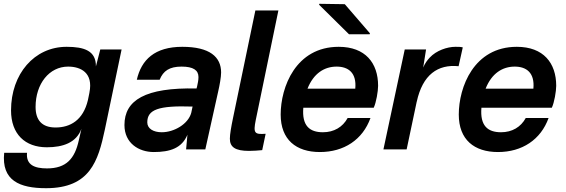

<svg xmlns="http://www.w3.org/2000/svg" viewBox="-25 -785 2976 1009"><path d="M526 -104 614 -525H502L479 -436C480 -518 418 -539 325 -539C155 -539 33 -396 33 -205C33 -80 107 -11 221 -11C306 -11 376 -35 403 -108L389 -47C368 48 324 100 222 100C157 100 111 82 117 18H-3C-18 164 78 204 217 204C448 204 491 61 526 -104ZM162 -223C162 -345 234 -435 333 -435C399 -435 466 -403 445 -299V-298L437 -259C412 -153 344 -115 267 -115C195 -115 162 -154 162 -223Z M933 -539C788 -539 718 -471 694 -366H814C833 -413 866 -435 929 -435C991 -435 1018 -416 1018 -380C1018 -362 1014 -347 1011 -332L1008 -320C737 -326 629 -258 629 -128C629 -32 705 14 783 14C870 14 931 -7 960 -77L953 0H1054L1122 -306C1129 -336 1137 -380 1137 -404C1137 -486 1077 -539 933 -539ZM749 -142C749 -209 807 -231 987 -225L980 -192C964 -133 890 -90 825 -90C781 -90 749 -109 749 -142Z M1319 -154 1438 -730H1317L1200 -167C1190 -119 1183 -79 1183 -56C1183 -12 1211 8 1284 8C1304 8 1335 6 1353 4L1371 -82C1313 -78 1305 -84 1319 -154Z M1755 -539C1529 -539 1450 -327 1450 -183C1450 -51 1531 14 1656 14C1783 14 1881 -51 1922 -165H1802C1776 -117 1730 -90 1672 -90C1602 -90 1561 -124 1569 -219H1939C1952 -246 1962 -306 1962 -334C1962 -454 1895 -539 1755 -539ZM1591 -319C1623 -400 1680 -435 1744 -435C1806 -435 1850 -402 1842 -319ZM1652 -760 1809 -605H1918L1919 -610L1787 -763L1653 -765Z M2368 -539C2326 -539 2268 -520 2233 -482C2220 -468 2208 -452 2199 -430L2214 -525H2102L1990 0H2112L2165 -251V-250C2196 -393 2276 -448 2385 -437L2407 -536C2396 -539 2384 -539 2368 -539Z M2691 -539C2465 -539 2386 -327 2386 -183C2386 -51 2467 14 2592 14C2719 14 2817 -51 2858 -165H2738C2712 -117 2666 -90 2608 -90C2538 -90 2497 -124 2505 -219H2875C2888 -246 2898 -306 2898 -334C2898 -454 2831 -539 2691 -539ZM2527 -319C2559 -400 2616 -435 2680 -435C2742 -435 2786 -402 2778 -319Z"/></svg>

Font: Nacelle SemiBold
Style: Italic
Weight: 600
Italic angle: -12°
Designer: Sora Sagano
Foundry: Sora Sagano
Version: Version 1.000;FEAKit 1.0